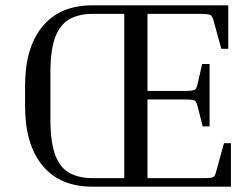

<svg xmlns="http://www.w3.org/2000/svg" viewBox="-20 -700 941 720"><path d="M820 -163H846V0H326Q205 0 139.5 -79Q74 -158 74 -303V-378Q74 -522 139.5 -601Q205 -680 326 -680H836V-517H810L781 -622Q777 -639 769.5 -643.5Q762 -648 727 -648H533V-359H667Q702 -359 709.5 -363Q717 -367 721 -385L738 -460H766V-226H740L721 -301Q718 -313 714.5 -318.5Q711 -324 701 -325.5Q691 -327 667 -327H533V-32H737Q761 -32 771 -33.5Q781 -35 784.5 -40.5Q788 -46 791 -58ZM328 -32H446V-648H328Q275 -648 239.5 -627.5Q204 -607 186.5 -559Q169 -511 169 -428V-253Q169 -169 186.5 -120.5Q204 -72 239.5 -52Q275 -32 328 -32Z"/></svg>

Font: Inria Serif
Style: Regular
Weight: 400
Designer: Black Foundry Team
Foundry: Black Foundry
Version: Version 1.000; ttfautohint (v1.8.3)